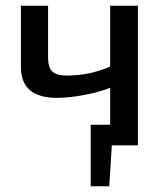

<svg xmlns="http://www.w3.org/2000/svg" viewBox="-20 -508 579 671"><path d="M297 -72H417V0H297ZM297 -5H371L362 143H297ZM148 -488V-306Q148 -272 163 -258Q178 -244 212 -244Q252 -244 290 -251.5Q328 -259 376 -280L385 -209Q333 -187 277 -176.5Q221 -166 179 -166Q116 -166 84.5 -193Q53 -220 53 -275V-488ZM462 -488V0H365V-488Z"/></svg>

Font: Exo 2 Medium
Style: Regular
Weight: 500
Designer: Natanael Gama
Foundry: Natanael Gama
Version: Version 2.010